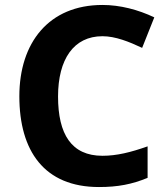

<svg xmlns="http://www.w3.org/2000/svg" viewBox="-20 -744 677 774"><path d="M393 -598C445 -598 500 -576 553 -551L602 -674C537 -705 464 -724 393 -724C177 -724 58 -572 58 -356C58 -136 158 10 379 10C455 10 512 -1 575 -27V-154C507 -130 451 -116 393 -116C268 -116 214 -203 214 -355C214 -505 277 -598 393 -598Z"/></svg>

Font: Noto Sans Bassa Vah
Style: Bold
Weight: 700
Designer: Monotype Design Team
Foundry: Monotype Imaging Inc.
Version: Version 2.002